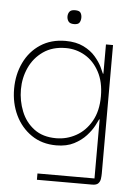

<svg xmlns="http://www.w3.org/2000/svg" viewBox="-50 -567 534 758"><g transform="rotate(5 216.5 -188.0)"><path d="M125 152V127H351V-107H349Q346 -100 336 -81Q326 -62 307 -41Q288 -20 259 -5Q230 10 189 10Q132 10 90.5 -18.5Q49 -47 26.5 -94Q4 -141 4 -198Q4 -255 26.5 -302Q49 -349 91 -376.5Q133 -404 190 -404Q232 -404 261.5 -389.5Q291 -375 309 -354Q327 -333 336 -314.5Q345 -296 348 -288H350V-404H378V105Q378 115 376.5 126Q375 137 368 144.5Q361 152 344 152ZM186 -18Q228 -18 265 -38.5Q302 -59 325 -99.5Q348 -140 348 -198Q348 -255 326.5 -295Q305 -335 270 -355.5Q235 -376 194 -376Q141 -376 104.5 -350.5Q68 -325 49.5 -284.5Q31 -244 31 -198Q31 -153 47.5 -111.5Q64 -70 98.5 -44Q133 -18 186 -18ZM217 -473Q201 -473 195 -481.5Q189 -490 189 -501Q189 -512 195 -520Q201 -528 217 -528Q234 -528 239 -520Q244 -512 244 -501Q244 -490 239 -481.5Q234 -473 217 -473Z"/></g></svg>

Font: Darker Grotesque Light Light
Style: Regular
Weight: 300
Version: Version 1.000;gftools[0.9.28]